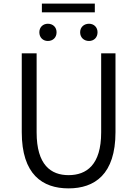

<svg xmlns="http://www.w3.org/2000/svg" viewBox="-20 -1026 756 1059"><path d="M358 13C502 13 617 -64 617 -297V-732H538V-296C538 -116 457 -60 358 -60C261 -60 182 -116 182 -296V-732H100V-297C100 -64 214 13 358 13ZM244 -800C272 -800 292 -819 292 -848C292 -876 272 -895 244 -895C217 -895 197 -876 197 -848C197 -819 217 -800 244 -800ZM211 -958H503V-1006H211ZM471 -800C498 -800 518 -819 518 -848C518 -876 498 -895 471 -895C443 -895 422 -876 422 -848C422 -819 443 -800 471 -800Z"/></svg>

Font: Noto Sans JP DemiLight
Style: Regular
Weight: 350
Designer: Ryoko NISHIZUKA 西塚涼子 (kana, bopomofo & ideographs); Paul D. Hunt (Latin, Greek & Cyrillic); Sandoll Communications 산돌커뮤니
Foundry: Adobe
Version: Version 2.004;hotconv 1.0.118;makeotfexe 2.5.65603